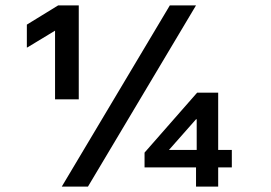

<svg xmlns="http://www.w3.org/2000/svg" viewBox="-20 -695 1010 715"><path d="M185 -325V-580.8L81.7 -518.3H80V-603.3L196.7 -675H273.3V-325ZM710 0V-71.7H518.3V-126.7L714.2 -350H792.5V-136.7H843.3V-71.7H792.5V0ZM609.2 -136.7H712.5V-250.8H710ZM210 0 612.5 -675H710L307.5 0Z"/></svg>

Font: Funnel Display SemiBold
Style: Regular
Weight: 600
Designer: NORD ID, Kristian Moeller
Foundry: Dicotype
Version: Version 1.000